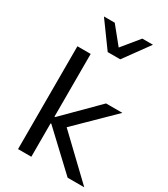

<svg xmlns="http://www.w3.org/2000/svg" viewBox="-225 -1039 998 1140"><g transform="rotate(30 274.0 -468.5)"><path d="M92 0V-705H183V-275H188L409 -496H521L256 -236L258 -275L546 0H432L188 -229H183V0ZM265 -765 140 -937H214L308 -821L403 -937H476L351 -765Z"/></g></svg>

Font: Nunito Sans 7pt
Style: Regular
Weight: 400
Designer: Vernon Adams
Foundry: Vernon Adams
Version: Version 3.101;gftools[0.9.27]